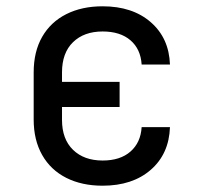

<svg xmlns="http://www.w3.org/2000/svg" viewBox="-20 -580 640 610"><path d="M306 10Q240 10 190.5 -15Q141 -40 114 -87.5Q87 -135 87 -200V-350Q87 -416 114 -463Q141 -510 190.5 -535Q240 -560 306 -560Q401 -560 459 -509.5Q517 -459 520 -375H430Q427 -424 394.5 -452Q362 -480 306 -480Q247 -480 212 -446Q177 -412 177 -350V-320H360V-240H177V-199Q177 -138 212 -104Q247 -70 306 -70Q362 -70 394.5 -98.5Q427 -127 430 -176H520Q517 -91 459 -40.5Q401 10 306 10Z"/></svg>

Font: Pitagon Sans Mono
Style: Regular
Weight: 400
Monospace: yes
Designer: Travis Tran
Foundry: Pitagon
Version: Version 1.001;gftools[0.9.26]